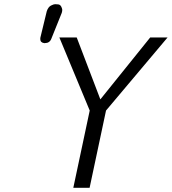

<svg xmlns="http://www.w3.org/2000/svg" viewBox="-20 -888 812 908"><path d="M260.7 -710.9H342.8L454.6 -418L690.4 -710.9H772.5L481.4 -365.2L403.8 0H326.7L404.3 -365.2ZM189 -684.1Q170.4 -686.5 170.4 -703.6Q170.4 -707.5 170.9 -710L201.2 -835Q208 -855 220.9 -861.6Q233.9 -868.2 240.5 -868.2Q247.1 -868.2 255.9 -867.2Q267.1 -865.7 272 -851.1Q274.4 -844.7 274.4 -841.3Q274.4 -837.9 273.9 -835Q272.9 -829.6 272 -827.1L222.7 -704.6Q214.8 -684.1 191.9 -684.1Z"/></svg>

Font: Tuffy
Style: Italic
Weight: 400
Italic angle: -12°
Designer: Thatcher Ulrich, Karoly Barta and Michael Everson
Version: Version 001.271